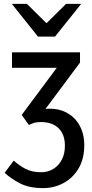

<svg xmlns="http://www.w3.org/2000/svg" viewBox="-20 -759 474 991"><path d="M203 212Q131 212 83.5 187.5Q36 163 4 133L51 70Q77 94 110.5 112Q144 130 193 130Q227 130 255 113Q283 96 299 65.5Q315 35 315 -7Q315 -65 282.5 -97Q250 -129 191 -129Q170 -129 158 -125.5Q146 -122 129 -114L92 -166L273 -409H42V-489H393V-436L215 -197Q277 -202 322 -178.5Q367 -155 391 -111Q415 -67 415 -10Q415 61 385.5 110.5Q356 160 307.5 186Q259 212 203 212ZM176 -570 41 -739H119L218 -641H222L321 -739H399L264 -570Z"/></svg>

Font: Source Sans 3 Medium
Style: Regular
Weight: 500
Designer: Paul D. Hunt
Foundry: Adobe
Version: Version 3.052;hotconv 1.1.0;makeotfexe 2.6.0